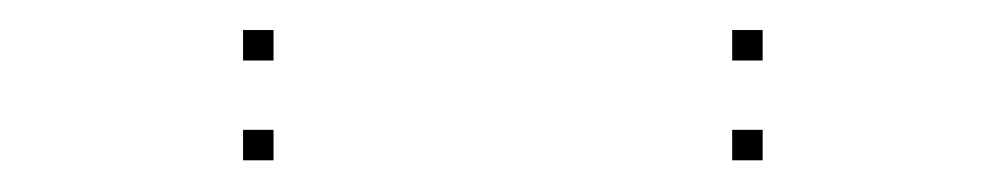

<svg xmlns="http://www.w3.org/2000/svg" viewBox="-20 -758 660 126"><path d="M159.5 -718.3V-738.3H139.5V-718.3ZM159.5 -652.8V-672.8H139.5V-652.8ZM480.5 -652.8V-672.8H460.5V-652.8ZM480.5 -718.3V-738.3H460.5V-718.3Z"/></svg>

Font: Monaspace Argon Dots Var
Style: Regular
Weight: 400
Designer: Riley Cran and the Lettermatic Team
Version: Version 1.100 (Monaspace Argon Dots)